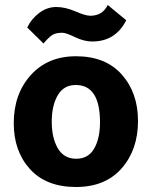

<svg xmlns="http://www.w3.org/2000/svg" viewBox="-20 -740 607 768"><path d="M532 -256Q532 -141 466.5 -66.5Q401 8 284 8Q165 8 100 -63.5Q35 -135 35 -247Q35 -364 103 -439.5Q171 -515 284 -515Q402 -515 467 -442Q532 -369 532 -256ZM285 -105Q333 -105 356.5 -145.5Q380 -186 380 -251Q380 -400 283 -400Q235 -400 211 -359Q187 -318 187 -253Q187 -188 211.5 -146.5Q236 -105 285 -105ZM229 -609Q204 -609 190 -600.5Q176 -592 154 -566L89 -630Q105 -664 136.5 -688Q168 -712 205 -712Q241 -712 281.5 -694.5Q322 -677 341 -677Q390 -677 411 -720L485 -659Q442 -574 349 -574Q316 -574 280 -591.5Q244 -609 229 -609Z"/></svg>

Font: Hind Siliguri
Style: Bold
Weight: 700
Designer: Jyotish Sonowal
Foundry: Indian Type Foundry
Version: Version 1.001;PS 1.0;hotconv 1.0.86;makeotf.lib2.5.63406; tt